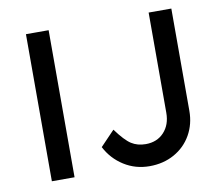

<svg xmlns="http://www.w3.org/2000/svg" viewBox="-78 -795 1046 900"><g transform="rotate(-10 445.0 -345.0)"><path d="M100 -700H154H208V0H100ZM358 -117 426 -188Q467 -132 496 -113.5Q525 -95 564 -95Q618 -95 651 -130.5Q684 -166 684 -223V-700H792V-213Q792 -150 763 -99Q734 -48 682 -19Q630 10 564 10Q497 10 442.5 -24.5Q388 -59 358 -117Z"/></g></svg>

Font: Easer Grotesk Variable
Style: Regular
Weight: 400
Designer: Boardeaser, Bonnie Shaver-Troup, Thomas Jockin
Foundry: Lexend
Version: Version 1.001;Glyphs 3.1.2 (3151)